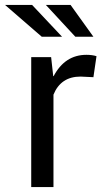

<svg xmlns="http://www.w3.org/2000/svg" viewBox="-56 -761 424 781"><path d="M161.5 0H71V-528.5H152L160.5 -451.5L162 -451Q208 -538 295.5 -538Q319 -538 336.5 -532.5L324 -447L271.5 -449.5Q191.5 -449.5 161.5 -376ZM324 -611.5H250.5L130.5 -741H231ZM196.5 -611.5H114L-35.5 -741H74.5Z"/></svg>

Font: Roberto Sans
Style: Regular
Weight: 400
Designer: Google (font) & Cristiano Sobral (main changes)
Version: Version 1.500; ttfautohint (v1.8.4.7-5d5b-dirty)